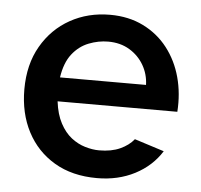

<svg xmlns="http://www.w3.org/2000/svg" viewBox="-43 -551 634 607"><g transform="rotate(5 274.0 -247.0)"><path d="M286 12Q207 12 150.5 -21.5Q94 -55 63.5 -113.5Q33 -172 33 -248Q33 -327 66.5 -385Q100 -443 156.5 -474.5Q213 -506 283 -506Q342 -506 388.5 -483Q435 -460 466 -420Q497 -380 511 -328.5Q525 -277 521 -219H141Q146 -178 161 -150Q176 -122 196.5 -106Q217 -90 240.5 -83Q264 -76 285 -76Q324 -76 351.5 -88.5Q379 -101 395 -121L489 -91Q459 -43 406 -15.5Q353 12 286 12ZM142 -295H415Q414 -329 397.5 -357.5Q381 -386 352 -403.5Q323 -421 284 -421Q253 -421 222.5 -409Q192 -397 170.5 -369.5Q149 -342 142 -295Z"/></g></svg>

Font: Atkinson Hyperlegible Next Medium
Style: Regular
Weight: 500
Designer: Elliott Scott, Megan Eiswerth, Linus Boman, Theodore Petrosky, Letters from Sweden
Foundry: Applied Design Works, Letters from Sweden
Version: Version 2.001